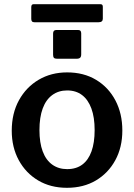

<svg xmlns="http://www.w3.org/2000/svg" viewBox="-20 -885 639 915"><path d="M299 10Q221 10 162 -25Q103 -60 69.5 -121.5Q36 -183 36 -262Q36 -345 70.5 -407.5Q105 -470 164.5 -505Q224 -540 300 -540Q379 -540 438 -504.5Q497 -469 530 -406.5Q563 -344 563 -263Q563 -183 529.5 -121.5Q496 -60 437 -25Q378 10 299 10ZM300 -79Q343 -79 372 -100.5Q401 -122 416 -163.5Q431 -205 431 -265Q431 -326 415.5 -368Q400 -410 371 -432Q342 -454 300 -454Q259 -454 229 -432Q199 -410 183.5 -368Q168 -326 168 -265Q168 -205 183.5 -163.5Q199 -122 229 -100.5Q259 -79 300 -79ZM367 -726V-626Q367 -615 362 -610Q357 -605 344 -605H252Q241 -605 237 -609.5Q233 -614 233 -624V-725Q233 -742 248 -742H353Q367 -742 367 -726ZM470 -853V-796Q470 -779 450 -779H144Q136 -779 132.5 -783Q129 -787 129 -795V-851Q129 -865 140 -865H459Q470 -865 470 -853Z"/></svg>

Font: Libre Franklin SemiBold
Style: Regular
Weight: 600
Designer: Pablo Impallari, Rodrigo Fuenzalida, Nhung Nguyen
Foundry: Impallari Type
Version: Version 3.000